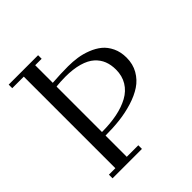

<svg xmlns="http://www.w3.org/2000/svg" viewBox="-191 -834 965 965"><g transform="rotate(-45 291.5 -351.0)"><path d="M22 -676.8V-702.1H231V-676.8H185.1V-551.8Q245.6 -556.2 297.9 -556.2Q331.5 -556.2 363 -551.5Q394.5 -546.9 427 -534.2Q459.5 -521.5 483.2 -502.2Q506.8 -482.9 522 -451.2Q537.1 -419.4 537.1 -378.9Q537.1 -333 516.6 -297.4Q496.1 -261.7 462.4 -239.3Q428.7 -216.8 382.1 -202.4Q335.4 -188 287.4 -182.4Q239.3 -176.8 185.1 -176.8V-25.9H267.1V0H58.1V-25.9H104V-676.8ZM185.1 -202.1Q244.6 -202.1 293.2 -211.9Q341.8 -221.7 378.9 -241.9Q416 -262.2 436.5 -295.9Q457 -329.6 457 -374Q457 -408.2 446.3 -435.5Q435.5 -462.9 411.9 -484.1Q388.2 -505.4 347.4 -517.1Q306.6 -528.8 250 -528.8Q233.9 -528.8 217.8 -527.8Q201.7 -526.9 193.4 -525.9L185.1 -524.9Z"/></g></svg>

Font: Dehuti
Style: Book
Weight: 400
Version: Version 1.2